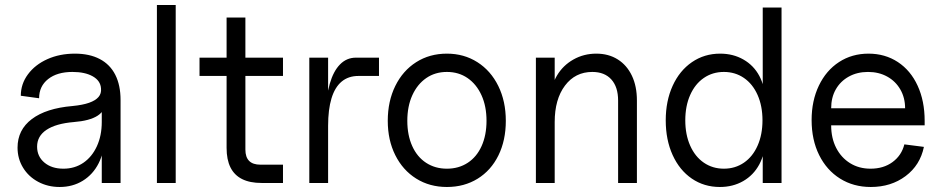

<svg xmlns="http://www.w3.org/2000/svg" viewBox="-20 -730 3754 766"><path d="M50 -141Q50 -212 107 -255Q164 -298 269 -307Q310 -311 335.5 -320Q361 -329 373 -343Q385 -357 383 -377Q381 -408 350 -425.5Q319 -443 269 -443Q208 -443 172 -414.5Q136 -386 136 -338L63 -348Q63 -395 91.5 -433.5Q120 -472 169 -494Q218 -516 279 -516Q337 -516 378 -494.5Q419 -473 440 -431.5Q461 -390 461 -331V0H386V-140L396 -180Q396 -123 373.5 -78.5Q351 -34 310.5 -9Q270 16 218 16Q171 16 132.5 -4.5Q94 -25 72 -61Q50 -97 50 -141ZM386 -243V-313L401 -326Q401 -289 369.5 -268.5Q338 -248 274 -243Q203 -237 165.5 -212Q128 -187 128 -145Q128 -106 157 -81.5Q186 -57 233 -57Q278 -57 312.5 -80.5Q347 -104 366.5 -146.5Q386 -189 386 -243Z M606 -710H681V0H606Z M884 -140V-660H959V-133Q959 -103 974 -88Q989 -73 1019 -73H1109V0H1024Q977 0 946 -15.5Q915 -31 899.5 -62Q884 -93 884 -140ZM776 -500H1109V-427H776Z M1214 -500H1289V-335L1281 -275Q1281 -345 1295.5 -395.5Q1310 -446 1336.5 -473Q1363 -500 1400 -500H1492V-427H1410Q1370 -427 1343 -404.5Q1316 -382 1302.5 -337.5Q1289 -293 1289 -228V0H1214Z M1527 -248Q1527 -326 1557 -387Q1587 -448 1640.5 -482Q1694 -516 1763 -516Q1831 -516 1884.5 -482Q1938 -448 1968 -387Q1998 -326 1998 -248Q1998 -170 1968.5 -110Q1939 -50 1885.5 -17Q1832 16 1763 16Q1694 16 1640.5 -17.5Q1587 -51 1557 -111Q1527 -171 1527 -248ZM1921 -248Q1921 -306 1901 -350Q1881 -394 1845.5 -418.5Q1810 -443 1763 -443Q1716 -443 1680.5 -418.5Q1645 -394 1625 -350Q1605 -306 1605 -248Q1605 -191 1624.5 -147.5Q1644 -104 1680 -80.5Q1716 -57 1763 -57Q1810 -57 1846 -80.5Q1882 -104 1901.5 -147.5Q1921 -191 1921 -248Z M2343 -443Q2275 -443 2234 -388.5Q2193 -334 2193 -243L2178 -339Q2178 -388 2202 -428.5Q2226 -469 2267.5 -492.5Q2309 -516 2359 -516Q2408 -516 2444.5 -493Q2481 -470 2501 -428Q2521 -386 2521 -329V0H2446V-329Q2446 -383 2419 -413Q2392 -443 2343 -443ZM2118 -500H2193V0H2118Z M2636 -250Q2636 -327 2663.5 -387.5Q2691 -448 2740.5 -482Q2790 -516 2853 -516Q2905 -516 2946 -492.5Q2987 -469 3009.5 -427Q3032 -385 3032 -330V-170Q3032 -116 3009 -73.5Q2986 -31 2945 -7.5Q2904 16 2852 16Q2789 16 2740 -17.5Q2691 -51 2663.5 -111.5Q2636 -172 2636 -250ZM3022 -250Q3022 -307 3002.5 -351Q2983 -395 2948 -419Q2913 -443 2868 -443Q2823 -443 2788 -419Q2753 -395 2733.5 -351Q2714 -307 2714 -250Q2714 -193 2733.5 -149Q2753 -105 2788 -81Q2823 -57 2868 -57Q2913 -57 2948 -81Q2983 -105 3002.5 -149Q3022 -193 3022 -250ZM3023 -700H3098V0H3023Z M3218 -251Q3218 -328 3247 -388.5Q3276 -449 3327.5 -482.5Q3379 -516 3445 -516Q3511 -516 3562 -482.5Q3613 -449 3641 -388Q3669 -327 3669 -248V-230H3296Q3296 -179 3316 -140Q3336 -101 3371.5 -79Q3407 -57 3453 -57Q3505 -57 3541 -83.5Q3577 -110 3588 -154L3666 -144Q3651 -71 3593 -27.5Q3535 16 3454 16Q3385 16 3331.5 -17.5Q3278 -51 3248 -111.5Q3218 -172 3218 -251ZM3443 -443Q3400 -443 3366.5 -424.5Q3333 -406 3314.5 -373.5Q3296 -341 3296 -298H3591Q3591 -340 3572 -373Q3553 -406 3519.5 -424.5Q3486 -443 3443 -443Z"/></svg>

Font: Uncut Sans Variable
Style: Regular
Weight: 400
Designer: Kasper Nordkvist
Foundry: UNCUT.wtf
Version: Version 1.303;Glyphs 3.1.2 (3151)